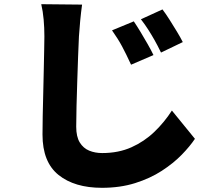

<svg xmlns="http://www.w3.org/2000/svg" viewBox="-20 -818 1040 917"><path d="M619 -716Q634 -694 651.5 -665Q669 -636 685.5 -607Q702 -578 713 -555L606 -509Q582 -561 563 -596.5Q544 -632 515 -673ZM756 -773Q772 -752 790 -723.5Q808 -695 825 -667Q842 -639 853 -617L749 -567Q732 -602 717.5 -627.5Q703 -653 688 -676.5Q673 -700 653 -726ZM372 -796Q367 -760 363 -718.5Q359 -677 357 -644Q355 -605 353 -548.5Q351 -492 349 -430.5Q347 -369 345.5 -311.5Q344 -254 344 -213Q344 -165 361 -137.5Q378 -110 406 -98.5Q434 -87 468 -87Q546 -87 607.5 -114.5Q669 -142 717 -188Q765 -234 801 -290L911 -155Q887 -119 847.5 -78.5Q808 -38 752.5 -2Q697 34 625.5 56.5Q554 79 467 79Q336 79 259.5 17.5Q183 -44 183 -175Q183 -213 184 -264.5Q185 -316 186.5 -372.5Q188 -429 189 -483Q190 -537 191 -579.5Q192 -622 192 -644Q192 -685 188.5 -724.5Q185 -764 177 -798Z"/></svg>

Font: Source Han Sans CN Heavy
Style: Regular
Weight: 900
Designer: Ryoko NISHIZUKA 西塚涼子 (kana, bopomofo & ideographs); Paul D. Hunt (Latin, Greek & Cyrillic); Sandoll Communications 산돌커뮤니
Foundry: Adobe
Version: Version 2.000;hotconv 1.0.107;makeotfexe 2.5.65593